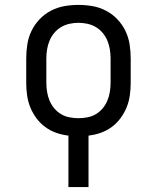

<svg xmlns="http://www.w3.org/2000/svg" viewBox="-20 -548 640 783"><path d="M259 215V5Q233 2 209 -6.5Q185 -15 164.5 -30Q144 -45 128.5 -66Q113 -87 103.5 -110.5Q94 -134 90.5 -159.5Q87 -185 87 -210V-310Q87 -339 91.5 -367.5Q96 -396 108.5 -422Q121 -448 141.5 -469.5Q162 -491 188 -504.5Q214 -518 242.5 -523Q271 -528 300 -528Q329 -528 357.5 -523Q386 -518 412 -504.5Q438 -491 458.5 -469.5Q479 -448 491.5 -422Q504 -396 508.5 -367.5Q513 -339 513 -310V-210Q513 -185 509.5 -159.5Q506 -134 496.5 -110.5Q487 -87 471.5 -66Q456 -45 435.5 -30Q415 -15 391 -6.5Q367 2 341 5V215ZM300 -66Q318 -66 336.5 -69.5Q355 -73 371 -82.5Q387 -92 399 -106.5Q411 -121 418 -138Q425 -155 428 -173.5Q431 -192 431 -210V-310Q431 -328 428 -346.5Q425 -365 418 -382Q411 -399 399 -413.5Q387 -428 371 -437.5Q355 -447 336.5 -451Q318 -455 300 -455Q282 -455 263.5 -451Q245 -447 229 -437.5Q213 -428 201 -413.5Q189 -399 182 -382Q175 -365 172 -346.5Q169 -328 169 -310V-210Q169 -192 172 -173.5Q175 -155 182 -138Q189 -121 201 -106.5Q213 -92 229 -82.5Q245 -73 263.5 -69.5Q282 -66 300 -66Z"/></svg>

Font: Iosevka Plex Etoile
Style: Regular
Weight: 400
Designer: Belleve Invis
Foundry: Belleve Invis
Version: Version 25.1.1; ttfautohint (v1.8.4)